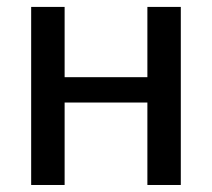

<svg xmlns="http://www.w3.org/2000/svg" viewBox="-20 -527 604 547"><path d="M495.1 -507.3V0H399.9V-234.9H164.1V0H68.8V-507.3H164.1V-307.1H399.9V-507.3Z"/></svg>

Font: Lato-Medium
Style: Regular
Weight: 500
Designer: Lukasz Dziedzic
Foundry: tyPoland Lukasz Dziedzic
Version: Version 2.006; 2014-01-15